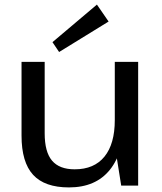

<svg xmlns="http://www.w3.org/2000/svg" viewBox="-20 -810 706 838"><path d="M175 -228Q175 -147 207 -109Q239 -71 306 -71Q391 -71 436 -126.5Q481 -182 481 -286L522 -356V-291Q522 -147 460 -69.5Q398 8 281 8Q175 8 124.5 -47Q74 -102 74 -218V-540H175ZM583 0H509L481 -176V-540H583ZM454 -716 238 -583 209 -626 403 -790Z"/></svg>

Font: Pathway Extreme 28pt Medium
Style: Regular
Weight: 500
Designer: Eduardo Rodriguez Tunni
Foundry: Eduardo Rodriguez Tunni
Version: Version 1.001;gftools[0.9.26]